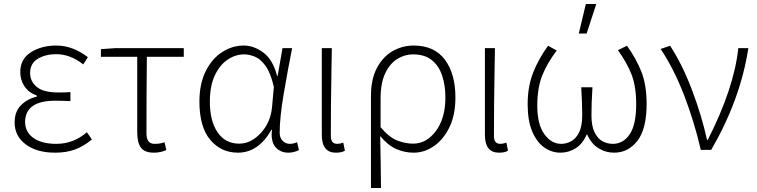

<svg xmlns="http://www.w3.org/2000/svg" viewBox="-20 -750 3771 957"><path d="M255 11Q163 11 108 -30.5Q53 -72 53 -139Q53 -195 85.5 -226.5Q118 -258 163 -268V-274Q122 -289 101.5 -320.5Q81 -352 81 -391Q81 -456 134 -489.5Q187 -523 261 -523Q342 -523 418 -465L395 -429Q330 -480 260 -480Q207 -480 168.5 -457Q130 -434 130 -386Q130 -345 163 -317Q196 -289 272 -289Q305 -289 331 -291V-246Q292 -248 255 -248Q107 -248 105 -143Q105 -92 146.5 -62.5Q188 -33 260 -33Q347 -33 413 -91L438 -55Q396 -20 353 -4.5Q310 11 255 11Z M747 11Q701 11 682.5 -14Q664 -39 664 -91V-467H483V-505L553 -510H896V-467H712Q710 -272 710 -85Q710 -33 750 -33Q779 -33 800 -41L809 -2Q780 11 747 11Z M1417 11Q1381 11 1357.5 -12Q1334 -35 1334 -80Q1334 -91 1336 -103H1333Q1268 11 1166 11Q1082 11 1028 -53Q974 -117 974 -244Q974 -332 1005 -394.5Q1036 -457 1086.5 -490Q1137 -523 1196 -523Q1245 -523 1292.5 -488Q1340 -453 1361 -372H1364L1388 -510H1436Q1414 -399 1394 -281.5Q1374 -164 1374 -88Q1374 -63 1389 -48Q1404 -33 1425 -33Q1441 -33 1461 -41L1470 -2Q1445 11 1417 11ZM1172 -34Q1231 -34 1280 -87Q1329 -140 1336 -217L1345 -317Q1329 -386 1304 -421Q1279 -456 1250.5 -467.5Q1222 -479 1197 -479Q1153 -479 1113.5 -452Q1074 -425 1050 -372.5Q1026 -320 1026 -244Q1026 -147 1064.5 -90.5Q1103 -34 1172 -34Z M1654 11Q1584 11 1584 -78V-510H1634L1632 -394Q1629 -230 1629 -71Q1629 -33 1661 -33Q1674 -33 1691 -39L1699 1Q1684 11 1654 11Z M1879 187H1829V-271Q1829 -355 1858.5 -411Q1888 -467 1936.5 -495Q1985 -523 2042 -523Q2145 -523 2197.5 -452.5Q2250 -382 2250 -264Q2250 -177 2220 -115.5Q2190 -54 2142.5 -21.5Q2095 11 2042 11Q1996 11 1954.5 -7.5Q1913 -26 1875 -72Q1878 66 1879 187ZM2039 -34Q2106 -34 2153 -97.5Q2200 -161 2200 -264Q2200 -325 2183.5 -374Q2167 -423 2131.5 -451Q2096 -479 2039 -479Q1997 -479 1960 -456Q1923 -433 1900 -384.5Q1877 -336 1877 -260V-116Q1920 -65 1960.5 -49.5Q2001 -34 2039 -34Z M2467 11Q2397 11 2397 -78V-510H2447L2445 -394Q2442 -230 2442 -71Q2442 -33 2474 -33Q2487 -33 2504 -39L2512 1Q2497 11 2467 11Z M2904 -583H2865L2900 -730H2952ZM3041 11Q2998 11 2962.5 -11.5Q2927 -34 2907 -79H2904Q2885 -34 2850 -11.5Q2815 11 2774 11Q2729 11 2692 -15.5Q2655 -42 2632.5 -95.5Q2610 -149 2610 -230Q2610 -321 2638.5 -391Q2667 -461 2712 -522L2755 -498Q2708 -437 2683 -374.5Q2658 -312 2658 -224Q2658 -130 2693 -81.5Q2728 -33 2777 -33Q2803 -33 2827 -46Q2851 -59 2866.5 -90Q2882 -121 2882 -176Q2882 -236 2877 -315H2933Q2928 -236 2928 -176Q2928 -121 2944 -89.5Q2960 -58 2984 -45.5Q3008 -33 3035 -33Q3086 -33 3118.5 -80.5Q3151 -128 3151 -231Q3151 -318 3128.5 -377Q3106 -436 3060 -500L3105 -522Q3150 -460 3176.5 -393.5Q3203 -327 3203 -232Q3203 -107 3157 -48Q3111 11 3041 11Z M3525 -3H3473Q3441 -142 3390.5 -273.5Q3340 -405 3273 -506L3320 -522Q3381 -429 3429.5 -300.5Q3478 -172 3504 -53H3508Q3639 -311 3660 -510H3710Q3671 -255 3525 -3Z"/></svg>

Font: LXGW 975 Gothic SC 200W
Style: Regular
Weight: 200
Version: Version 2.01;February 25, 2021